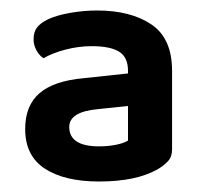

<svg xmlns="http://www.w3.org/2000/svg" viewBox="-20 -642 394 366"><path d="M169 -363Q186 -363 201 -366Q216 -369 224 -374V-440L167 -434Q112 -429 112 -400Q112 -363 169 -363ZM165 -622Q229 -622 268.5 -595.5Q308 -569 308 -507V-357Q308 -343 300 -334.5Q292 -326 280 -319Q239 -296 169 -296Q103 -296 65.5 -320.5Q28 -345 28 -396Q28 -441 55.5 -464.5Q83 -488 140 -493L224 -502V-507Q224 -533 207 -543.5Q190 -554 155 -554Q130 -554 105 -547.5Q80 -541 63 -531Q55 -536 49.5 -546Q44 -556 44 -567Q44 -581 50.5 -589.5Q57 -598 71 -605Q88 -613 114 -617.5Q140 -622 165 -622Z"/></svg>

Font: Baloo Bhai 2 SemiBold
Style: Regular
Weight: 600
Designer: Supriya Tembe, Noopur Datye and Ek Type
Foundry: Ek Type
Version: Version 1.640;PS 1.000;hotconv 16.6.51;makeotf.lib2.5.65220;